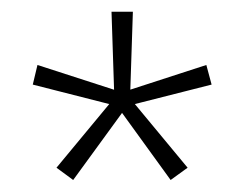

<svg xmlns="http://www.w3.org/2000/svg" viewBox="-20 -659 417 328"><path d="M105 -351.5 76.5 -372.5 168.5 -483.5 169.5 -480.5 36 -514.5 44 -548 177 -505 175 -502 170.5 -639H207L202.5 -502L200 -505L332.5 -548L341.5 -514.5L207.5 -480.5L208.5 -483.5L300.5 -372.5L271.5 -351.5L187.5 -467.5H189.5Z"/></svg>

Font: Anek Odia ExtraLight
Style: Regular
Weight: 250
Designer: Yesha Goshar & Mahesh Sahu (Odia), Yesha Goshar (Latin)
Foundry: Ek Type
Version: Version 1.003